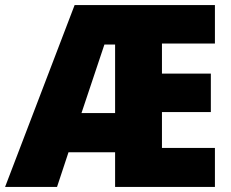

<svg xmlns="http://www.w3.org/2000/svg" viewBox="-25 -734 909 754"><path d="M819 0H427V-136H244L199 0H-5L268 -714H819V-563H611V-445H803V-294H611V-153H819ZM295 -290H427V-559H385Z"/></svg>

Font: Noto Sans Hebrew SemiCondensed Black
Style: Regular
Weight: 900
Width: 4
Designer: Ben Nathan
Foundry: Google LLC
Version: Version 3.001; ttfautohint (v1.8.4.7-5d5b)